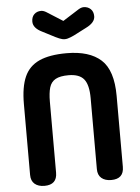

<svg xmlns="http://www.w3.org/2000/svg" viewBox="-62 -1004 773 1060"><g transform="rotate(-5 324.0 -474.0)"><path d="M211 -59Q211 8 141 8Q107 8 87 -9Q67 -26 67 -59V-452Q67 -546 92 -602.5Q117 -659 174 -685Q231 -711 326 -711Q452 -711 516.5 -652.5Q581 -594 581 -452V-59Q581 8 511 8Q477 8 457 -9Q437 -26 437 -59V-452Q437 -526 411.5 -557.5Q386 -589 326 -589Q279 -589 254 -575Q229 -561 220 -531Q211 -501 211 -452ZM375 -805Q354 -795 339 -791Q324 -787 309.5 -790.5Q295 -794 273 -805L203 -841Q153 -865 153 -901Q153 -927 168 -941.5Q183 -956 206 -956Q219 -956 234 -947L324 -890L414 -947Q429 -956 442 -956Q465 -956 480.5 -941.5Q496 -927 496 -901Q496 -866 445 -841Z"/></g></svg>

Font: Madimi One
Style: Regular
Weight: 400
Designer: Taurai Valerie Mtake, Mirko Velimirovic
Foundry: TaVaTake
Version: Version 1.000; ttfautohint (v1.8.4.7-5d5b)